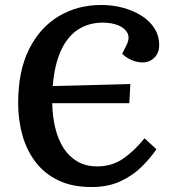

<svg xmlns="http://www.w3.org/2000/svg" viewBox="-20 -738 682 772"><path d="M489 -557Q503 -586 492 -606Q481 -626 454.5 -636.5Q428 -647 393 -647Q336 -647 293 -618.5Q250 -590 224.5 -533.5Q199 -477 192 -392L504 -400L500 -323H190Q191 -269 202.5 -222.5Q214 -176 236 -142Q258 -108 291.5 -88.5Q325 -69 371 -69Q431 -69 476.5 -101Q522 -133 561 -182L609 -138Q584 -101 548 -66Q512 -31 463 -8.5Q414 14 348 14Q269 14 213 -13.5Q157 -41 121.5 -88.5Q86 -136 69.5 -196.5Q53 -257 53 -323Q53 -453 97 -540.5Q141 -628 216.5 -673Q292 -718 387 -718Q434 -718 475.5 -706.5Q517 -695 549.5 -674.5Q582 -654 601 -624Q620 -594 620 -557Q620 -525 600.5 -506Q581 -487 554 -487Q530 -487 508 -497Q486 -507 471 -522Z"/></svg>

Font: Literata 18pt SemiBold
Style: Italic
Weight: 600
Italic angle: -2°
Designer: Latin by Veronika Burian and Jose Scaglione. Greek by Irene Vlachou. Cyrillic by Vera Evstafieva
Foundry: TypeTogether
Version: Version 3.103;gftools[0.9.29]